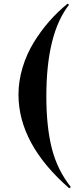

<svg xmlns="http://www.w3.org/2000/svg" viewBox="-20 -830 435 1040"><path d="M355 189.9Q80.1 -49.8 80.1 -317.9Q80.1 -391.1 102.3 -464.4Q124.5 -537.6 162.8 -600.1Q201.2 -662.6 247.3 -715.1Q293.5 -767.6 346.2 -810.1L354 -804.2Q231 -647.5 231 -308.1Q231 -143.6 260.7 -26.4Q290.5 90.8 363.8 183.1Z"/></svg>

Font: Display Regular
Style: Bold
Weight: 700
Designer: Latin by Veronika Burian and Jose Scaglione. Greek by Irene Vlachou. Cyrillic by Vera Evstafieva.
Foundry: TypeTogether
Version: Version 3.002